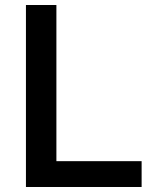

<svg xmlns="http://www.w3.org/2000/svg" viewBox="-20 -746 640 766"><path d="M83.5 -726H205V-103H545V0H83.5Z"/></svg>

Font: JuliaMono SemiBold
Style: Regular
Weight: 600
Monospace: yes
Designer: cormullion
Foundry: corm
Version: Version 0.055; ttfautohint (v1.8.4)